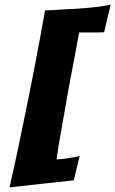

<svg xmlns="http://www.w3.org/2000/svg" viewBox="-20 -797 494 822"><path d="M21 5Q50 -123 77 -256Q89 -313 101.5 -375.5Q114 -438 126.5 -501.5Q139 -565 150.5 -629Q162 -693 173 -753H179Q188 -753 200.5 -753.5Q213 -754 226.5 -755Q240 -756 256 -757Q292 -758 327 -761Q357 -763 391.5 -767Q426 -771 454 -777Q447 -748 439.5 -718Q432 -688 426 -659Q413 -658 400.5 -658Q388 -658 374 -658H319Q308 -598 299 -551Q290 -504 282.5 -464Q275 -424 268.5 -387.5Q262 -351 255 -311Q248 -271 239.5 -223.5Q231 -176 222 -115Q234 -115 251.5 -117Q269 -119 284.5 -121.5Q300 -124 310.5 -126.5Q321 -129 321 -130L296 -25Q237 -18 167.5 -11Q98 -4 21 5Z"/></svg>

Font: Bangers
Style: Regular
Weight: 400
Designer: vernon adams
Foundry: Vernon Adams
Version: Version 2.000